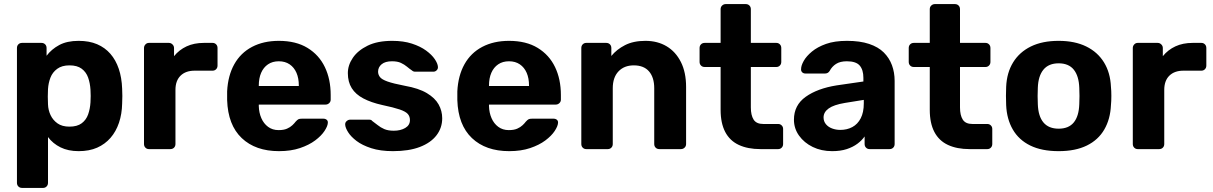

<svg xmlns="http://www.w3.org/2000/svg" viewBox="-20 -730 5938 940"><path d="M88 190Q77 190 70 183Q63 176 63 165V-495Q63 -506 70 -513Q77 -520 88 -520H183Q194 -520 201 -513Q208 -506 208 -495V-457Q232 -489 270 -509.5Q308 -530 365 -530Q417 -530 455.5 -513.5Q494 -497 520.5 -466.5Q547 -436 561.5 -393Q576 -350 578 -296Q579 -277 579 -260Q579 -243 578 -223Q577 -172 562.5 -129Q548 -86 521 -55Q494 -24 455.5 -7Q417 10 365 10Q314 10 276.5 -8.5Q239 -27 215 -59V165Q215 176 208 183Q201 190 191 190ZM320 -110Q358 -110 380 -126.5Q402 -143 411.5 -170Q421 -197 423 -229Q425 -260 423 -291Q421 -323 411.5 -350Q402 -377 380 -393.5Q358 -410 320 -410Q283 -410 260 -393Q237 -376 227 -350Q217 -324 215 -294Q214 -276 214 -257Q214 -238 215 -219Q216 -191 227.5 -166.5Q239 -142 261.5 -126Q284 -110 320 -110Z M709 0Q699 0 692 -7Q685 -14 685 -25V-495Q685 -505 692 -512.5Q699 -520 709 -520H807Q817 -520 824.5 -512.5Q832 -505 832 -495V-455Q857 -486 893.5 -503Q930 -520 978 -520H1021Q1031 -520 1038 -513Q1045 -506 1045 -495V-409Q1045 -398 1038 -391Q1031 -384 1021 -384H933Q889 -384 864 -359.5Q839 -335 839 -290V-25Q839 -14 832 -7Q825 0 814 0Z M1346 10Q1231 10 1163.5 -54Q1096 -118 1092 -240Q1092 -248 1092 -261.5Q1092 -275 1092 -283Q1096 -360 1127 -415.5Q1158 -471 1214 -500.5Q1270 -530 1345 -530Q1429 -530 1485.5 -495.5Q1542 -461 1570.5 -401.5Q1599 -342 1599 -265V-242Q1599 -232 1591.5 -225Q1584 -218 1574 -218H1247Q1247 -217 1247 -214.5Q1247 -212 1247 -210Q1248 -178 1259.5 -151.5Q1271 -125 1292.5 -109Q1314 -93 1344 -93Q1369 -93 1385 -100Q1401 -107 1411.5 -117Q1422 -127 1427 -134Q1436 -144 1441.5 -146.5Q1447 -149 1459 -149H1563Q1573 -149 1579.5 -143.5Q1586 -138 1585 -128Q1584 -112 1568.5 -88.5Q1553 -65 1523 -42.5Q1493 -20 1448.5 -5Q1404 10 1346 10ZM1247 -309H1443V-311Q1443 -347 1431.5 -373.5Q1420 -400 1398 -415Q1376 -430 1345 -430Q1314 -430 1292 -415Q1270 -400 1258.5 -373.5Q1247 -347 1247 -311Z M1904 10Q1842 10 1797.5 -4.5Q1753 -19 1725.5 -40Q1698 -61 1684.5 -82.5Q1671 -104 1670 -119Q1669 -130 1677 -137Q1685 -144 1693 -144H1790Q1793 -144 1796 -143Q1799 -142 1802 -138Q1815 -129 1829 -117.5Q1843 -106 1861.5 -98Q1880 -90 1908 -90Q1941 -90 1964 -103.5Q1987 -117 1987 -142Q1987 -160 1976.5 -172Q1966 -184 1937 -194Q1908 -204 1851 -216Q1797 -228 1759 -248Q1721 -268 1702 -298.5Q1683 -329 1683 -372Q1683 -411 1707.5 -447Q1732 -483 1780 -506.5Q1828 -530 1900 -530Q1955 -530 1996.5 -516.5Q2038 -503 2066 -482.5Q2094 -462 2108.5 -440.5Q2123 -419 2124 -403Q2125 -393 2118 -386Q2111 -379 2102 -379H2013Q2008 -379 2004 -380.5Q2000 -382 1997 -385Q1985 -393 1972.5 -403.5Q1960 -414 1943 -422Q1926 -430 1899 -430Q1866 -430 1848.5 -415.5Q1831 -401 1831 -379Q1831 -365 1840 -353Q1849 -341 1877 -331Q1905 -321 1962 -310Q2030 -298 2070 -274Q2110 -250 2127.5 -218.5Q2145 -187 2145 -151Q2145 -104 2117 -67.5Q2089 -31 2035.5 -10.5Q1982 10 1904 10Z M2473 10Q2358 10 2290.5 -54Q2223 -118 2219 -240Q2219 -248 2219 -261.5Q2219 -275 2219 -283Q2223 -360 2254 -415.5Q2285 -471 2341 -500.5Q2397 -530 2472 -530Q2556 -530 2612.5 -495.5Q2669 -461 2697.5 -401.5Q2726 -342 2726 -265V-242Q2726 -232 2718.5 -225Q2711 -218 2701 -218H2374Q2374 -217 2374 -214.5Q2374 -212 2374 -210Q2375 -178 2386.5 -151.5Q2398 -125 2419.5 -109Q2441 -93 2471 -93Q2496 -93 2512 -100Q2528 -107 2538.5 -117Q2549 -127 2554 -134Q2563 -144 2568.5 -146.5Q2574 -149 2586 -149H2690Q2700 -149 2706.5 -143.5Q2713 -138 2712 -128Q2711 -112 2695.5 -88.5Q2680 -65 2650 -42.5Q2620 -20 2575.5 -5Q2531 10 2473 10ZM2374 -309H2570V-311Q2570 -347 2558.5 -373.5Q2547 -400 2525 -415Q2503 -430 2472 -430Q2441 -430 2419 -415Q2397 -400 2385.5 -373.5Q2374 -347 2374 -311Z M2850 0Q2840 0 2833 -7Q2826 -14 2826 -25V-495Q2826 -506 2833 -513Q2840 -520 2850 -520H2948Q2959 -520 2966 -513Q2973 -506 2973 -495V-456Q2999 -488 3040 -509Q3081 -530 3140 -530Q3199 -530 3243.5 -503.5Q3288 -477 3313.5 -426.5Q3339 -376 3339 -304V-25Q3339 -14 3331.5 -7Q3324 0 3314 0H3208Q3197 0 3190 -7Q3183 -14 3183 -25V-298Q3183 -351 3157.5 -380.5Q3132 -410 3083 -410Q3036 -410 3008 -380.5Q2980 -351 2980 -298V-25Q2980 -14 2973 -7Q2966 0 2956 0Z M3703 0Q3641 0 3597 -20.5Q3553 -41 3530.5 -84Q3508 -127 3508 -192V-402H3430Q3419 -402 3412 -409Q3405 -416 3405 -427V-495Q3405 -506 3412 -513Q3419 -520 3430 -520H3508V-685Q3508 -696 3515.5 -703Q3523 -710 3533 -710H3631Q3642 -710 3649 -703Q3656 -696 3656 -685V-520H3781Q3791 -520 3798 -513Q3805 -506 3805 -495V-427Q3805 -416 3798 -409Q3791 -402 3781 -402H3656V-204Q3656 -166 3669.5 -144.5Q3683 -123 3717 -123H3790Q3800 -123 3807 -116Q3814 -109 3814 -99V-25Q3814 -14 3807 -7Q3800 0 3790 0Z M4054 10Q4001 10 3959 -10.5Q3917 -31 3892 -66Q3867 -101 3867 -144Q3867 -215 3924.5 -256Q3982 -297 4076 -312L4207 -331V-349Q4207 -388 4189 -409Q4171 -430 4126 -430Q4093 -430 4073 -417Q4053 -404 4042 -383Q4034 -370 4019 -370H3924Q3913 -370 3907 -376.5Q3901 -383 3902 -392Q3902 -409 3915 -432Q3928 -455 3955 -477.5Q3982 -500 4024 -515Q4066 -530 4127 -530Q4190 -530 4235 -515Q4280 -500 4307 -473Q4334 -446 4347 -410.5Q4360 -375 4360 -334V-25Q4360 -14 4353 -7Q4346 0 4335 0H4237Q4227 0 4220 -7Q4213 -14 4213 -25V-62Q4200 -43 4178 -26.5Q4156 -10 4125.5 0Q4095 10 4054 10ZM4094 -94Q4127 -94 4153 -108Q4179 -122 4194 -151Q4209 -180 4209 -224V-241L4116 -226Q4062 -217 4037 -199Q4012 -181 4012 -155Q4012 -136 4023.5 -122Q4035 -108 4054 -101Q4073 -94 4094 -94Z M4727 0Q4665 0 4621 -20.5Q4577 -41 4554.5 -84Q4532 -127 4532 -192V-402H4454Q4443 -402 4436 -409Q4429 -416 4429 -427V-495Q4429 -506 4436 -513Q4443 -520 4454 -520H4532V-685Q4532 -696 4539.5 -703Q4547 -710 4557 -710H4655Q4666 -710 4673 -703Q4680 -696 4680 -685V-520H4805Q4815 -520 4822 -513Q4829 -506 4829 -495V-427Q4829 -416 4822 -409Q4815 -402 4805 -402H4680V-204Q4680 -166 4693.5 -144.5Q4707 -123 4741 -123H4814Q4824 -123 4831 -116Q4838 -109 4838 -99V-25Q4838 -14 4831 -7Q4824 0 4814 0Z M5163 10Q5080 10 5024 -17.5Q4968 -45 4938.5 -96Q4909 -147 4906 -215Q4905 -235 4905 -260.5Q4905 -286 4906 -305Q4909 -374 4940 -424.5Q4971 -475 5027 -502.5Q5083 -530 5163 -530Q5242 -530 5298 -502.5Q5354 -475 5385 -424.5Q5416 -374 5419 -305Q5421 -286 5421 -260.5Q5421 -235 5419 -215Q5416 -147 5386.5 -96Q5357 -45 5301 -17.5Q5245 10 5163 10ZM5163 -100Q5212 -100 5237 -130.5Q5262 -161 5264 -220Q5265 -235 5265 -260Q5265 -285 5264 -300Q5262 -358 5237 -389Q5212 -420 5163 -420Q5114 -420 5088.5 -389Q5063 -358 5061 -300Q5060 -285 5060 -260Q5060 -235 5061 -220Q5063 -161 5088.5 -130.5Q5114 -100 5163 -100Z M5550 0Q5540 0 5533 -7Q5526 -14 5526 -25V-495Q5526 -505 5533 -512.5Q5540 -520 5550 -520H5648Q5658 -520 5665.5 -512.5Q5673 -505 5673 -495V-455Q5698 -486 5734.5 -503Q5771 -520 5819 -520H5862Q5872 -520 5879 -513Q5886 -506 5886 -495V-409Q5886 -398 5879 -391Q5872 -384 5862 -384H5774Q5730 -384 5705 -359.5Q5680 -335 5680 -290V-25Q5680 -14 5673 -7Q5666 0 5655 0Z"/></svg>

Font: Rubik SemiBold
Style: Regular
Weight: 600
Designer: Hubert and Fischer
Foundry: Hubert and Fischer
Version: Version 2.300;gftools[0.9.30]